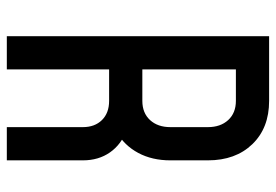

<svg xmlns="http://www.w3.org/2000/svg" viewBox="-140 -650 790 549"><g transform="rotate(90 254.5 -375.0)"><path d="M83 0V-750H268Q345.5 -750 391.8 -702Q438 -654 438 -575V-467.5Q438 -415.5 416.8 -375.8Q395.5 -336 356.5 -313.5L351 -343Q392.5 -327.5 415.2 -295Q438 -262.5 438 -217.5V0H343V-217.5Q343 -251.5 322.8 -272Q302.5 -292.5 268 -292.5H178V0ZM178 -387.5H268Q302.5 -387.5 322.8 -409.5Q343 -431.5 343 -467.5V-575Q343 -611 322.8 -633Q302.5 -655 268 -655H178Z"/></g></svg>

Font: Mohave Light Medium
Style: Regular
Weight: 500
Version: Version 2.003